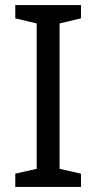

<svg xmlns="http://www.w3.org/2000/svg" viewBox="-20 -734 379 754"><path d="M298 0H40V-52L124 -71V-642L40 -662V-714H298V-662L214 -642V-71L298 -52Z"/></svg>

Font: lmalayalam05
Style: Book
Weight: 400
Designer: Jelle Bosma - Monotype Design Team
Foundry: Monotype Imaging Inc.
Version: Version 2.003